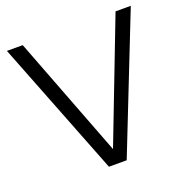

<svg xmlns="http://www.w3.org/2000/svg" viewBox="-125 -817 911 935"><g transform="rotate(-20 330.0 -350.0)"><path d="M283 0 9 -700H91L331 -74L572 -700H651L375 0Z"/></g></svg>

Font: Red Hat Text
Style: Regular
Weight: 400
Designer: Pentagram, MCKL
Foundry: MCKL
Version: Version 1.030